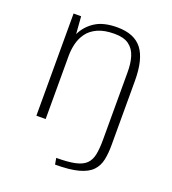

<svg xmlns="http://www.w3.org/2000/svg" viewBox="-133 -639 838 933"><g transform="rotate(20 285.5 -173.0)"><path d="M257.8 192.4 252 159.7Q313 159.7 349.6 151.6Q386.2 143.6 404.8 125Q423.3 106.4 429.4 75.7Q435.5 44.9 435.5 -1V-139.6H483.4V9.8Q483.4 52.7 476.3 86.4Q469.2 120.1 446.8 143.8Q424.3 167.5 379.2 179.9Q334 192.4 257.8 192.4ZM91.3 0V-528.3H130.4L137.2 -438.5Q158.2 -482.9 200.9 -510.5Q243.7 -538.1 314.5 -538.1Q402.8 -538.1 443.1 -486.3Q483.4 -434.6 483.4 -322.8V0H435.5V-347.2Q436 -395 425 -430.2Q414.1 -465.3 387.5 -484.6Q360.8 -503.9 313 -503.9Q260.3 -503.9 226.1 -488.3Q191.9 -472.7 173.1 -446.8Q154.3 -420.9 146.7 -389.6Q139.2 -358.4 139.2 -327.1V0Z"/></g></svg>

Font: Comme Thin
Style: Regular
Weight: 250
Version: Version 1.000;gftools[0.9.27]